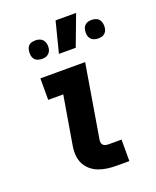

<svg xmlns="http://www.w3.org/2000/svg" viewBox="-141 -840 750 923"><g transform="rotate(-20 234.0 -378.5)"><path d="M295 0Q271 0 248 -3Q225 -6 203.5 -14Q182 -22 165 -36.5Q148 -51 138 -70.5Q128 -90 126 -113.5Q124 -137 128 -161L170 -410H93V-520H322L259 -143Q258 -135 260 -128Q262 -121 267 -117Q272 -113 279.5 -111.5Q287 -110 294 -110H359V0ZM217 -600 257 -757H362L303 -600ZM421 -605Q409 -605 398.5 -609Q388 -613 381.5 -621.5Q375 -630 373.5 -641.5Q372 -653 374 -664Q375 -672 379 -679.5Q383 -687 390 -692Q397 -697 405 -698.5Q413 -700 421 -700Q432 -700 442.5 -696Q453 -692 459 -683.5Q465 -675 467 -663.5Q469 -652 467 -641Q466 -633 462 -625.5Q458 -618 451 -613Q444 -608 436 -606.5Q428 -605 421 -605ZM133 -605Q122 -605 111 -609Q100 -613 94 -621.5Q88 -630 86.5 -641.5Q85 -653 87 -664Q88 -672 91.5 -679.5Q95 -687 102 -692Q109 -697 117.5 -698.5Q126 -700 133 -700Q145 -700 155 -696Q165 -692 171.5 -683.5Q178 -675 180 -663.5Q182 -652 180 -641Q179 -633 174.5 -625.5Q170 -618 163 -613Q156 -608 148.5 -606.5Q141 -605 133 -605Z"/></g></svg>

Font: Iosevka Etoile Extrabold
Style: Italic
Weight: 800
Italic angle: -9°
Designer: Belleve Invis
Foundry: Belleve Invis
Version: Version 22.1.2; ttfautohint (v1.8.4)